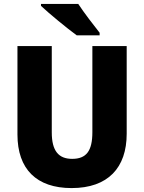

<svg xmlns="http://www.w3.org/2000/svg" viewBox="-20 -949 734 979"><path d="M379 -929H189V-919C228 -882 325 -802 371 -769H488V-782C460 -817 407 -886 379 -929ZM626 -267V-714H451V-275C451 -179 420 -139 348 -139C279 -139 244 -179 244 -274V-714H69V-263C69 -87 166 10 345 10C531 10 626 -94 626 -267Z"/></svg>

Font: Noto Sans Bengali SemiCondensed ExtraBold
Style: Regular
Weight: 800
Width: 4
Designer: Joana Ranito - Universal Thirst; Jelle Bosma - Monotype Design Team
Foundry: Universal Thirst ehf.
Version: Version 3.000